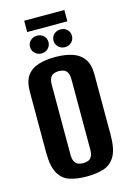

<svg xmlns="http://www.w3.org/2000/svg" viewBox="-124 -875 650 950"><g transform="rotate(-15 200.5 -400.5)"><path d="M198.9 12Q150.4 12 113.4 0.3Q76.4 -11.5 55.7 -47.6Q35 -83.8 35 -156.1V-466.3Q35 -518.8 55.7 -547.7Q76.4 -576.5 113.7 -588.1Q151 -599.7 199.5 -599.7Q248.4 -599.7 285.7 -588Q323 -576.2 344.5 -547.4Q365.9 -518.5 365.9 -466.3V-156.8Q365.9 -83.5 344.5 -47.3Q323 -11.1 285.6 0.4Q248.1 12 198.9 12ZM199.2 -56.5Q214.1 -56.5 225.7 -61.2Q237.2 -66 243.5 -78.6Q249.8 -91.1 249.8 -113.5V-470.8Q249.8 -493.1 243.5 -505.7Q237.2 -518.3 225.5 -523Q213.8 -527.8 199.2 -527.8Q184.3 -527.8 173.1 -523Q162 -518.3 155.3 -505.7Q148.6 -493.1 148.6 -470.8V-113.5Q148.6 -91.1 155.3 -78.6Q162 -66 173.1 -61.2Q184.3 -56.5 199.2 -56.5ZM140.8 -634.1Q120.5 -634.1 106.9 -647.5Q93.2 -660.8 93.2 -680Q93.2 -699.2 106.9 -712Q120.5 -724.9 140.8 -724.9Q161 -724.9 174.4 -712Q187.7 -699.2 187.7 -680Q187.7 -660.8 174.4 -647.5Q161 -634.1 140.8 -634.1ZM261 -634.1Q240.8 -634.1 227.1 -647.5Q213.5 -660.8 213.5 -680Q213.5 -699.2 227.1 -712Q240.8 -724.9 261 -724.9Q281.3 -724.9 294.6 -712Q307.9 -699.2 307.9 -680Q307.9 -660.8 294.6 -647.5Q281.3 -634.1 261 -634.1ZM98.8 -754.8V-812.7H304.6V-754.8Z"/></g></svg>

Font: Alumni Sans SC Thin
Style: Regular
Weight: 100
Designer: Robert E. Leuschke
Foundry: Robert E. Leuschke
Version: Version 1.018